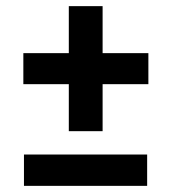

<svg xmlns="http://www.w3.org/2000/svg" viewBox="-20 -605 557 625"><path d="M58 -102H459V0H58ZM314 -432H463V-331H314V-178H204V-331H56V-432H204V-585H314Z"/></svg>

Font: Fira Sans Medium
Style: Regular
Weight: 500
Designer: bBox Type GmbH & Carrois Corporate GbR & Edenspiekermann AG
Foundry: bBox Type GmbH & Carrois Corporate GbR & Edenspiekermann AG
Version: Version 4.301